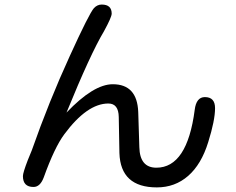

<svg xmlns="http://www.w3.org/2000/svg" viewBox="-20 -773 1040 847"><path d="M477.5 -401.4Q585 -401.4 589.8 -279.3L594.7 -124Q596.7 -33.2 669.9 -33.2Q805.7 -33.2 838.9 -288.1Q845.7 -344.7 883.8 -344.7Q928.7 -344.7 928.7 -295.9Q928.7 -242.2 898.4 -145.5Q868.2 -47.9 810.1 2.9Q752 53.7 671.9 53.7Q511.7 53.7 506.8 -97.7L503.9 -256.8Q502.9 -316.4 458 -316.4Q364.3 -316.4 263.7 -180.7Q220.7 -123 172.9 9.8Q157.2 51.8 127.9 51.8Q81.1 51.8 81.1 3.9Q81.1 -10.7 102.5 -66.4L120.1 -109.4Q196.3 -326.2 288.1 -526.4Q373 -712.9 394.5 -737.3Q409.2 -752.9 428.7 -752.9Q472.7 -752.9 472.7 -712.9Q472.7 -697.3 438.5 -634.8Q378.9 -535.2 273.4 -276.4Q392.6 -401.4 477.5 -401.4Z"/></svg>

Font: jf-openhuninn-1.1
Style: Regular
Weight: 400
Designer: [Kosugi Maru]
      Designed by Motoya company      

      [Varela Round]
      Joe Prince(Latin component); Avraham Co
Foundry: justfont CO.,LTD.
Version: 1.1